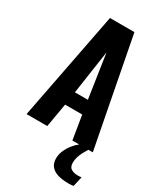

<svg xmlns="http://www.w3.org/2000/svg" viewBox="-257 -901 1053 1245"><g transform="rotate(30 269.0 -278.0)"><path d="M21 0 178 -810H361L517 0H364L335 -178H207L176 0ZM222 -279H319L270 -606ZM485 254Q459 254 432 250.5Q405 247 382 236.5Q359 226 344.5 205.5Q330 185 330 151Q330 123 342.5 94Q355 65 374.5 40.5Q394 16 415 0H484Q473 17 462 37.5Q451 58 444.5 79.5Q438 101 438 123Q438 156 459 167.5Q480 179 505 179Q513 179 521 178.5Q529 178 535 177L518 251Q512 252 503 253Q494 254 485 254Z"/></g></svg>

Font: Oswald SemiBold
Style: Regular
Weight: 600
Designer: Vernon Adams
Foundry: Vernon Adams
Version: Version 4.103;gftools[0.9.33.dev8+g029e19f]